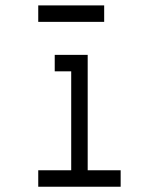

<svg xmlns="http://www.w3.org/2000/svg" viewBox="-20 -708 540 728"><path d="M437.5 0V-62.5H312.5V-500H187.5V-437.5H250Q250 -437.5 250 -62.5H125V0ZM375 -625V-687.5H125V-625Z"/></svg>

Font: Unifont
Style: Regular
Weight: 500
Version: Version 13.0.05